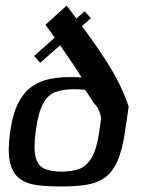

<svg xmlns="http://www.w3.org/2000/svg" viewBox="-20 -673 532 697"><path d="M104 -470 287 -632 310 -607 126 -445ZM17 -195Q26 -260 46.5 -299.5Q67 -339 96 -359Q125 -379 159.5 -386Q194 -393 230 -393Q242 -393 253 -393Q264 -393 276 -392Q262 -415 244 -442Q226 -469 206.5 -496.5Q187 -524 171 -547Q155 -570 145 -583Q154 -591 165 -601Q176 -611 187.5 -621.5Q199 -632 208.5 -640.5Q218 -649 222 -653Q267 -593 302.5 -544Q338 -495 365.5 -452Q393 -409 413 -368.5Q433 -328 447 -286Q446 -277 443.5 -260.5Q441 -244 438.5 -227Q436 -210 434 -196Q424 -127 405.5 -86.5Q387 -46 359 -27Q331 -8 292.5 -2Q254 4 202 4Q152 4 113.5 -1Q75 -6 50 -25.5Q25 -45 16 -85Q7 -125 17 -195ZM347 -246Q344 -262 338 -275Q332 -288 321 -298Q314 -310 305.5 -322.5Q297 -335 289 -347Q280 -348 269 -348.5Q258 -349 245 -349Q209 -349 181.5 -339Q154 -329 136.5 -297Q119 -265 110 -199Q101 -134 109.5 -102Q118 -70 142.5 -60Q167 -50 203 -50Q241 -50 268 -60Q295 -70 313.5 -102Q332 -134 341 -199Q342 -205 343 -214Q344 -223 345.5 -232Q347 -241 347 -246Z"/></svg>

Font: Genos Medium
Style: Italic
Weight: 500
Italic angle: -8°
Designer: Robert E. Leuschke
Foundry: Robert E. Leuschke
Version: Version 1.010